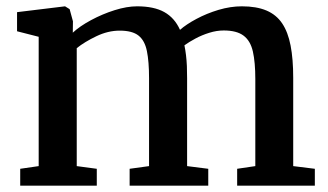

<svg xmlns="http://www.w3.org/2000/svg" viewBox="-20 -588 1038 608"><path d="M44 0V-53.5L102.5 -62V-471.5L34 -489V-549.5L186 -568L200.5 -559L211 -520.5L210.5 -484.5Q232.5 -505 268.2 -524.2Q304 -543.5 343 -555.8Q382 -568 414 -568Q467.5 -568 500.2 -549.8Q533 -531.5 550 -493.5Q570 -511 602.2 -528.2Q634.5 -545.5 672.2 -556.8Q710 -568 746 -568Q792 -568 823.5 -554.8Q855 -541.5 873.5 -514Q892 -486.5 900.2 -443.8Q908.5 -401 908.5 -341.5V-62L977 -53.5V0H731V-53.5L788.5 -62V-337.5Q788.5 -390.5 780.8 -424.8Q773 -459 751.2 -475.2Q729.5 -491.5 688.5 -491.5Q666 -491.5 642.8 -484.2Q619.5 -477 599 -466Q578.5 -455 564 -444.5Q567 -430 569 -413.5Q571 -397 571.8 -378.8Q572.5 -360.5 572.5 -340V-62L639.5 -53.5V0H390.5V-53.5L452 -62V-340.5Q452 -393 445.2 -426.2Q438.5 -459.5 418.8 -475.2Q399 -491 359 -491Q322 -491 285 -473.2Q248 -455.5 223 -435.5V-62L286.5 -53.5V0Z"/></svg>

Font: Merriweather Light 18pt SemiBold
Style: Regular
Weight: 600
Version: Version 2.100